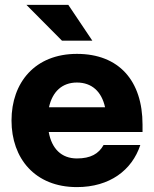

<svg xmlns="http://www.w3.org/2000/svg" viewBox="-20 -752 629 784"><path d="M294 12C428 12 519 -57 553 -160H403C383 -124 350 -105 294 -105C231 -105 191 -145 179 -213H562V-243C562 -422 466 -532 294 -532C123 -532 27 -415 27 -260C27 -105 123 12 294 12ZM88 -732 233 -586H357L259 -732ZM180 -314C194 -378 234 -415 294 -415C355 -415 395 -378 409 -314Z"/></svg>

Font: Aspekta 750
Style: Regular
Weight: 750
Designer: Ivo Dolenc
Version: Version 2.000